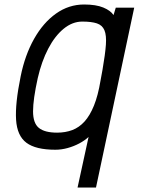

<svg xmlns="http://www.w3.org/2000/svg" viewBox="-20 -652 640 854"><path d="M495 -618H577L407 182H325L374 -43Q357 -27 332.5 -14Q308 -1 280.5 6.5Q253 14 226 14Q139 14 97.5 -17Q56 -48 51.5 -119.5Q47 -191 72 -313Q91 -407 131.5 -479Q172 -551 229 -591.5Q286 -632 354 -632Q407 -632 439.5 -618.5Q472 -605 485 -585ZM234 -62Q271 -62 301.5 -73.5Q332 -85 356 -111.5Q380 -138 398 -182.5Q416 -227 427 -293L436 -342Q448 -411 451 -453Q454 -495 444.5 -517.5Q435 -540 411 -548Q387 -556 346 -556Q302 -556 263 -524Q224 -492 194.5 -435.5Q165 -379 148 -305Q127 -210 127 -157Q127 -104 153 -83Q179 -62 234 -62Z"/></svg>

Font: Victor Mono Thin Medium
Style: Italic
Weight: 500
Italic angle: -12°
Monospace: yes
Version: Version 1.561;gftools[0.9.30]